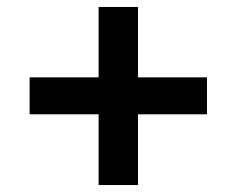

<svg xmlns="http://www.w3.org/2000/svg" viewBox="-20 -536 679 551"><path d="M65 -314V-208H574V-314ZM376 -516H263V-5H376Z"/></svg>

Font: NM-font
Style: Medium
Weight: 500
Designer: ""
Foundry: ""
Version: ""